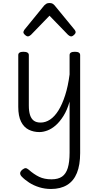

<svg xmlns="http://www.w3.org/2000/svg" viewBox="-20 -858 654 1272"><path d="M241 17Q202 17 170 1Q138 -15 119.5 -52Q101 -89 101 -150V-493Q101 -504 109.5 -509.5Q118 -515 135 -515Q153 -515 162 -509.5Q171 -504 171 -493V-159Q171 -121 179 -96Q187 -71 204 -58.5Q221 -46 249 -46Q282 -46 312 -66Q342 -86 367 -126Q392 -166 411.5 -226.5Q431 -287 441 -365V-493Q441 -504 449.5 -509.5Q458 -515 476 -515Q494 -515 502.5 -509.5Q511 -504 511 -493V156Q511 235 489.5 288Q468 341 424.5 367.5Q381 394 318 394Q277 394 240 382.5Q203 371 173.5 352Q144 333 123 311Q113 300 113.5 289Q114 278 128 266Q141 256 149.5 256Q158 256 170 266Q205 297 239.5 313.5Q274 330 321 330Q365 330 391 312Q417 294 429 255Q441 216 441 153V-185Q425 -129 400.5 -90Q376 -51 349 -27.5Q322 -4 294 6.5Q266 17 241 17ZM165 -617Q156 -617 145.5 -626.5Q135 -636 135 -645Q135 -648 136.5 -651Q138 -654 141 -660L273 -822Q279 -828 286.5 -833Q294 -838 308 -838Q322 -838 329.5 -833Q337 -828 342 -822L475 -660Q479 -654 480 -651Q481 -648 481 -645Q481 -636 470.5 -626.5Q460 -617 452 -617Q446 -617 441 -620Q436 -623 431 -627L308 -754L185 -627Q180 -623 175 -620Q170 -617 165 -617Z"/></svg>

Font: Playwrite GB S Light
Style: Regular
Weight: 300
Designer: Veronika Burian, José Scaglione
Foundry: TypeTogether
Version: Version 1.002